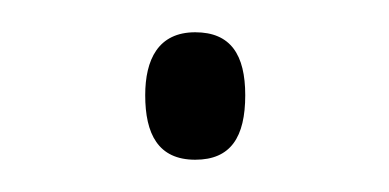

<svg xmlns="http://www.w3.org/2000/svg" viewBox="-20 -391 241 119"><path d="M70 -332C70 -308 78 -292 101 -292C123 -292 132 -306 132 -332C132 -357 123 -371 101 -371C78 -371 70 -354 70 -332Z"/></svg>

Font: Noto Sans Bengali Condensed ExtraLight
Style: Regular
Weight: 200
Width: 3
Designer: Joana Ranito - Universal Thirst; Jelle Bosma - Monotype Design Team
Foundry: Universal Thirst ehf.
Version: Version 3.000